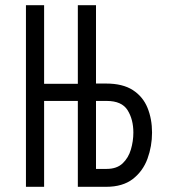

<svg xmlns="http://www.w3.org/2000/svg" viewBox="-20 -720 656 740"><path d="M80 0V-700H150V-397H280V-700H350V-398H389Q453 -398 492 -372.8Q531 -347.5 548.5 -304.5Q566 -261.5 566 -209Q566 -156.5 548.5 -108.5Q531 -60.5 492 -30.2Q453 0 389 0H280V-331H150V0ZM350 -69H391Q430 -69 452.5 -90.2Q475 -111.5 484.5 -143.8Q494 -176 494 -209Q494 -259.5 471.8 -295.2Q449.5 -331 391 -331H350Z"/></svg>

Font: Overpass Mono Light
Style: Regular
Weight: 300
Monospace: yes
Designer: Delve Withrington, Dave Bailey
Foundry: Delve Fonts LLC
Version: Version 4.000